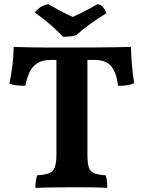

<svg xmlns="http://www.w3.org/2000/svg" viewBox="-20 -906 695 929"><path d="M228 -616Q186 -616 161.5 -601Q137 -586 124 -558.5Q111 -531 102 -491Q82 -491 61 -493Q40 -495 25 -503Q35 -544 40.5 -592.5Q46 -641 46 -679Q81 -678 122 -677Q163 -676 213.5 -676Q264 -676 331 -676Q393 -676 444 -676.5Q495 -677 537.5 -677.5Q580 -678 614 -679Q614 -640 618 -595Q622 -550 629 -503Q614 -497 594.5 -493.5Q575 -490 551 -491Q544 -554 518.5 -585Q493 -616 438 -616ZM253 -645H403V-158Q403 -119 409.5 -97.5Q416 -76 435 -68Q454 -60 491 -58Q495 -48 497 -31Q499 -14 499 3Q469 1 426 0.5Q383 0 334 0Q302 0 267 0.5Q232 1 202 1.5Q172 2 151 3Q151 -13 153.5 -30Q156 -47 160 -58Q197 -60 217.5 -68Q238 -76 245.5 -97.5Q253 -119 253 -158ZM285 -728Q259 -756 224.5 -786Q190 -816 148 -846Q159 -860 174.5 -870.5Q190 -881 213 -886Q239 -871 271 -854Q303 -837 332 -824Q348 -831 370 -842Q392 -853 414.5 -865Q437 -877 452 -886Q470 -883 480.5 -869Q491 -855 495 -842Q458 -820 418.5 -791.5Q379 -763 349 -736Q334 -731 318 -729.5Q302 -728 285 -728Z"/></svg>

Font: Vollkorn
Style: Bold
Weight: 700
Designer: Friedrich Althausen
Foundry: Friedrich Althausen
Version: Version 5.000